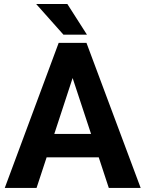

<svg xmlns="http://www.w3.org/2000/svg" viewBox="-20 -921 712 941"><path d="M513.2 0 463.9 -149.9H208.5L159.2 0H3.4L267.6 -710.9H403.8L669.4 0ZM246.1 -264.6H426.3L335.9 -538.6ZM310.1 -901.4 406.2 -751H291L157.2 -901.4Z"/></svg>

Font: Vazirmatn RD
Style: Bold
Weight: 700
Designer: Saber Rastikerdar
Foundry: Saber Rastikerdar
Version: Version 32.102